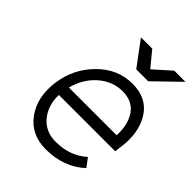

<svg xmlns="http://www.w3.org/2000/svg" viewBox="-203 -811 933 933"><g transform="rotate(45 264.0 -344.0)"><path d="M216 -700 310 -574H392L522 -700H445L358 -622L294 -700ZM519 -220 523 -250Q540 -363 493 -438Q447 -512 347 -512Q246 -512 170 -436Q93 -359 78 -250Q63 -139 117 -64Q172 12 273 12Q397 12 478 -63L445 -107Q380 -48 282 -48Q212 -48 171 -97Q151 -121 141 -152Q131 -183 132 -220ZM338 -452Q407 -452 440 -404Q473 -355 469 -280H141Q161 -356 214 -403Q269 -452 338 -452Z"/></g></svg>

Font: Unageo
Style: Light-Italic
Weight: 300
Designer: Richard Sepsi
Foundry: Richard Sepsi
Version: Version 2.000